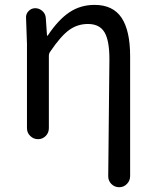

<svg xmlns="http://www.w3.org/2000/svg" viewBox="-20 -575 644 796"><path d="M519.5 155.3Q519.5 173.8 506.3 187.5Q493.2 201.2 474.1 201.2Q455.1 201.2 441.4 187.5Q428.7 173.8 428.7 156.2L433.6 -330.1Q433.6 -407.2 413.1 -441.4Q392.6 -475.6 344.7 -475.6Q300.8 -475.6 266.1 -450.2Q231.4 -424.8 188.5 -361.3Q182.6 -353.5 182.6 -343.8V-43.9Q182.6 -24.4 169.4 -11.2Q156.2 2 137.7 2Q119.1 2 105.5 -11.2Q91.8 -24.4 91.8 -43.9V-392.6L87.9 -503.9Q87.9 -517.6 97.7 -528.3Q109.4 -541 126 -541Q142.6 -541 155.8 -529.3Q168.9 -517.6 169.9 -500L174.8 -428.7Q174.8 -426.8 176.3 -426.8Q177.7 -426.8 178.7 -428.7Q221.7 -493.2 267.6 -523.9Q313.5 -554.7 372.1 -554.7Q448.2 -554.7 483.9 -501.5Q519.5 -448.2 519.5 -341.8Z"/></svg>

Font: irohamaru Regular
Style: Regular
Weight: 400
Designer: [Source Han Sans]
Ryoko NISHIZUKA  (kana & ideographs); Paul D. Hunt (Latin, Greek & Cyrillic); Wenlong ZHANG  (bopomofo
Version: Version 1.00